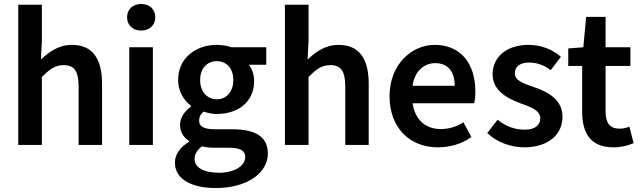

<svg xmlns="http://www.w3.org/2000/svg" viewBox="-20 -730 3225 967"><path d="M72 0H191V-342C230 -382 258 -402 301 -402C353 -402 376 -373 376 -293V0H494V-308C494 -432 448 -504 342 -504C275 -504 226 -468 186 -430L191 -524V-706H72Z M631 0H750V-492H631ZM691 -576C733 -576 762 -603 762 -643C762 -683 733 -710 691 -710C649 -710 620 -683 620 -643C620 -603 649 -576 691 -576Z M1066 217C1227 217 1329 140 1329 43C1329 -42 1266 -79 1149 -79H1062C1003 -79 983 -95 983 -122C983 -144 992 -156 1006 -168C1028 -160 1051 -156 1072 -156C1176 -156 1260 -214 1260 -323C1260 -356 1248 -386 1233 -404H1321V-492H1145C1125 -499 1099 -504 1072 -504C969 -504 877 -440 877 -327C877 -269 908 -222 942 -197V-193C913 -173 887 -140 887 -102C887 -62 907 -36 932 -20V-16C887 12 861 47 861 89C861 175 949 217 1066 217ZM1072 -230C1026 -230 988 -265 988 -327C988 -388 1025 -422 1072 -422C1119 -422 1155 -388 1155 -327C1155 -265 1118 -230 1072 -230ZM1084 140C1008 140 960 115 960 71C960 48 971 27 997 7C1016 12 1037 14 1064 14H1130C1185 14 1215 25 1215 62C1215 104 1162 140 1084 140Z M1415 0H1534V-342C1573 -382 1601 -402 1644 -402C1696 -402 1719 -373 1719 -293V0H1837V-308C1837 -432 1791 -504 1685 -504C1618 -504 1569 -468 1529 -430L1534 -524V-706H1415Z M2184 12C2248 12 2308 -6 2354 -40L2314 -114C2280 -92 2242 -80 2200 -80C2122 -80 2070 -128 2058 -210H2368C2372 -228 2374 -246 2374 -270C2374 -408 2302 -504 2169 -504C2054 -504 1942 -406 1942 -246C1942 -82 2048 12 2184 12ZM2058 -298C2068 -372 2116 -412 2172 -412C2236 -412 2270 -370 2270 -298Z M2620 12C2745 12 2813 -56 2813 -141C2813 -226 2746 -265 2670 -291C2608 -312 2573 -326 2573 -362C2573 -391 2595 -415 2644 -415C2683 -415 2719 -403 2754 -377L2805 -444C2765 -479 2708 -504 2641 -504C2531 -504 2461 -442 2461 -356C2461 -278 2527 -237 2598 -211C2653 -191 2701 -175 2701 -134C2701 -101 2676 -77 2624 -77C2574 -77 2529 -92 2486 -127L2434 -60C2482 -14 2552 12 2620 12Z M3069 12C3109 12 3145 3 3171 -9L3150 -92C3133 -85 3116 -82 3099 -82C3053 -82 3030 -110 3030 -167V-398H3155V-492H3030V-645H2932L2918 -492L2842 -486V-398H2912V-167C2912 -60 2954 12 3069 12Z"/></svg>

Font: Source Sans Pro Semibold
Style: Regular
Weight: 600
Designer: Paul D. Hunt
Foundry: Adobe Systems Incorporated
Version: Version 3.006;hotconv 1.0.111;makeotfexe 2.5.65597